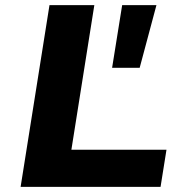

<svg xmlns="http://www.w3.org/2000/svg" viewBox="-20 -725 725 745"><path d="M60 0 172 -705H346L257 -144H626L603 0ZM415 -462 454 -705H587L522 -462Z"/></svg>

Font: Nunito Sans 7pt SemiExpanded ExtraBold
Style: Italic
Weight: 800
Width: 6
Italic angle: -9°
Designer: Vernon Adams
Foundry: Vernon Adams
Version: Version 3.101;gftools[0.9.27]